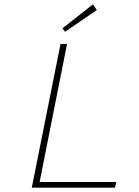

<svg xmlns="http://www.w3.org/2000/svg" viewBox="-20 -862 640 882"><path d="M126 0 258 -660H288L162 -26H514L508 0ZM279 -716 267 -732 407 -842 425 -816Z"/></svg>

Font: Source Code Pro ExtraLight
Style: Italic
Weight: 200
Italic angle: -11°
Monospace: yes
Designer: Paul D. Hunt, Teo Tuominen
Foundry: Adobe Systems Incorporated
Version: Version 1.050;PS 1.000;hotconv 16.6.51;makeotf.lib2.5.65220